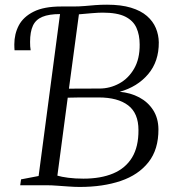

<svg xmlns="http://www.w3.org/2000/svg" viewBox="-20 -770 720 798"><path d="M311.5 7Q291 7 266 5.2Q241 3.5 217.5 1.8Q194 0 177 0H64L67.5 -24.5L140.5 -38.5L229.5 -711.5L218 -727.5L234 -743H284Q309.5 -743 332 -745Q354.5 -747 376.8 -748.8Q399 -750.5 425 -750.5Q483.5 -750.5 524.5 -738Q565.5 -725.5 590.8 -703.5Q616 -681.5 627.8 -653.2Q639.5 -625 640 -594Q640.5 -514.5 595.8 -461.8Q551 -409 477.5 -388.5Q522.5 -384.5 558.8 -365.2Q595 -346 616.5 -312.5Q638 -279 638.5 -233Q639 -149 597.2 -96Q555.5 -43 481.8 -18Q408 7 311.5 7ZM266.5 -401.5Q294.5 -401.5 327 -401.8Q359.5 -402 393 -402Q437 -402 475.5 -423Q514 -444 537.5 -484.8Q561 -525.5 560.5 -585Q560.5 -624.5 547.2 -654.2Q534 -684 500.8 -700.8Q467.5 -717.5 406.5 -717.5Q390.5 -717.5 361.8 -715.2Q333 -713 308 -710.5ZM326.5 -27.5Q399 -27.5 450.2 -49Q501.5 -70.5 528.8 -115.2Q556 -160 555.5 -229.5Q555.5 -299.5 512.5 -332.2Q469.5 -365 390 -365Q344 -365 312.5 -365Q281 -365 261.5 -364L218.5 -40Q234.5 -35 263.5 -31.2Q292.5 -27.5 326.5 -27.5ZM40.5 -561Q40 -566 39.8 -571.8Q39.5 -577.5 39.5 -585.5Q39.5 -629 58.2 -664.5Q77 -700 119.8 -721.5Q162.5 -743 234 -743L229.5 -711.5Q183.5 -711.5 156 -700Q128.5 -688.5 116.8 -663.2Q105 -638 105 -595.5Q105 -585 105.5 -577.2Q106 -569.5 107.5 -561Z"/></svg>

Font: Merriweather 96pt Light
Style: Italic
Weight: 300
Italic angle: -7.8°
Version: Version 2.101